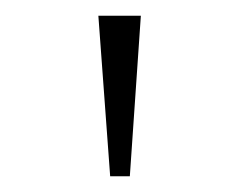

<svg xmlns="http://www.w3.org/2000/svg" viewBox="-20 -734 304 244"><path d="M120 -510H145L159 -714H105Z"/></svg>

Font: Noto Serif Devanagari Condensed ExtraLight
Style: Regular
Weight: 200
Width: 3
Designer: Universal Thirst, Indian Type Foundry and the Monotype Design Team
Foundry: Monotype Imaging Inc.
Version: Version 2.004